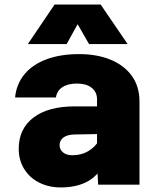

<svg xmlns="http://www.w3.org/2000/svg" viewBox="-20 -809 690 841"><path d="M410 0 405 -87V-374Q405 -406 381.5 -424.5Q358 -443 317 -443Q277 -443 253 -427Q229 -411 225 -382H46Q52 -441 87 -483.5Q122 -526 183 -549Q244 -572 326 -572Q405 -572 464.5 -547.5Q524 -523 557.5 -476.5Q591 -430 591 -364V0ZM246 12Q193 12 151 -9.5Q109 -31 85.5 -69.5Q62 -108 62 -157Q62 -245 126.5 -294Q191 -343 307 -343H421L420 -222L309 -220Q277 -220 259 -207.5Q241 -195 241 -173Q241 -154 256 -141.5Q271 -129 297 -129Q335 -129 365 -146Q395 -163 413 -193L431 -84Q405 -35 358.5 -11.5Q312 12 246 12ZM102 -616 219 -789H421L539 -616H370L320 -703L272 -616Z"/></svg>

Font: Azeret Mono ExtraBold
Style: Regular
Weight: 800
Designer: Martin Vácha
Foundry: Displaay
Version: Version 1.002